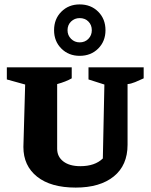

<svg xmlns="http://www.w3.org/2000/svg" viewBox="-20 -840 684 870"><path d="M323 10Q210 10 148 -39.5Q86 -89 86 -174L94 -457L11 -480V-535H305V-485Q279 -470 239 -459V-166Q239 -130 267 -108.5Q295 -87 344 -87Q410 -87 446 -122L453 -457L381 -480V-535H631V-485Q612 -476 592.5 -468Q573 -460 558 -459V-184Q558 -91 495.5 -40.5Q433 10 323 10ZM341 -587Q291 -587 258 -620Q225 -653 225 -703Q225 -754 258 -787Q291 -820 341 -820Q392 -820 425 -787Q458 -754 458 -703Q458 -653 425 -620Q392 -587 341 -587ZM341 -648Q365 -648 380.5 -664Q396 -680 396 -703Q396 -727 380.5 -742.5Q365 -758 341 -758Q318 -758 302 -742.5Q286 -727 286 -703Q286 -680 302 -664Q318 -648 341 -648Z"/></svg>

Font: Piazzolla SC
Style: Bold
Weight: 700
Designer: Juan Pablo del Peral
Foundry: Huerta Tipografica
Version: Version 1.330